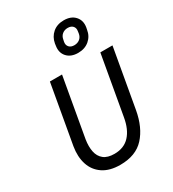

<svg xmlns="http://www.w3.org/2000/svg" viewBox="-230 -1099 1109 1233"><g transform="rotate(-30 324.0 -483.0)"><path d="M168 -680H258L181 -244Q173 -194 181 -154.5Q189 -115 217 -92.5Q245 -70 296 -70Q367 -70 409 -115.5Q451 -161 465 -244L542 -680H632L555 -244Q534 -127 471.5 -58.5Q409 10 293 10Q215 10 165.5 -23.5Q116 -57 97.5 -114.5Q79 -172 91 -244ZM544 -864 541 -849Q534 -804 501 -776Q468 -748 418 -748Q365 -748 336.5 -779.5Q308 -811 316 -860L318 -875Q326 -920 358.5 -948Q391 -976 441 -976Q495 -976 523.5 -944Q552 -912 544 -864ZM485 -870Q489 -892 476.5 -906.5Q464 -921 438 -921Q415 -921 398 -907.5Q381 -894 377 -869L374 -855Q370 -832 383 -817.5Q396 -803 421 -803Q445 -803 462 -816.5Q479 -830 483 -855Z"/></g></svg>

Font: Inria Sans
Style: Italic
Weight: 400
Italic angle: -10°
Designer: Black Foundry Team
Foundry: Black Foundry
Version: Version 1.2; ttfautohint (v1.8.3)